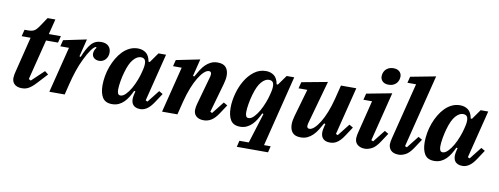

<svg xmlns="http://www.w3.org/2000/svg" viewBox="-73 -1169 4609 1773"><g transform="rotate(10 2231.5 -283.0)"><path d="M147 12Q121 12 103.5 5Q86 -2 75 -13.5Q64 -25 59.5 -39Q55 -53 55 -68Q55 -82 58 -98.5Q61 -115 64 -126L147 -461H63L79 -524H114Q132 -524 145.5 -527Q159 -530 169.5 -536Q180 -542 189 -551.5Q198 -561 208 -575L270 -667H343L307 -524H420L404 -461H292L197 -83L217 -72L332 -181L365 -155L281 -64Q259 -40 241 -25Q223 -10 207.5 -2Q192 6 177 9Q162 12 147 12Z M512 -431H431L446 -491L662 -536L621 -371L633 -367Q667 -453 703.5 -494.5Q740 -536 797 -536Q842 -536 865.5 -513Q889 -490 889 -452Q889 -434 883.5 -418Q878 -402 867 -389Q856 -376 840.5 -368.5Q825 -361 806 -361Q778 -361 759 -376.5Q740 -392 740 -418Q740 -433 746.5 -449Q753 -465 763 -475L756 -482Q737 -477 711.5 -441Q686 -405 657 -345Q631 -292 610 -230Q589 -168 572 -98L548 0H404Z M993 12Q930 12 903.5 -30Q877 -72 877 -145Q877 -187 885 -232.5Q893 -278 909 -321.5Q925 -365 948 -404Q971 -443 1000 -472.5Q1029 -502 1064.5 -519Q1100 -536 1141 -536Q1185 -536 1216.5 -512.5Q1248 -489 1258 -432H1270L1335 -524H1406L1294 -76L1312 -68L1402 -182L1438 -161L1382 -76Q1351 -29 1320.5 -8.5Q1290 12 1258 12Q1233 12 1216.5 5Q1200 -2 1190.5 -13Q1181 -24 1177 -38.5Q1173 -53 1173 -67Q1173 -82 1176 -98.5Q1179 -115 1182 -126L1186 -142L1174 -144Q1160 -113 1142.5 -84.5Q1125 -56 1103.5 -34.5Q1082 -13 1054.5 -0.5Q1027 12 993 12ZM1056 -80Q1080 -80 1105.5 -106Q1131 -132 1152.5 -170Q1174 -208 1190.5 -251Q1207 -294 1215 -328L1222 -357Q1233 -405 1225 -433Q1217 -461 1182 -461Q1147 -461 1112.5 -422Q1078 -383 1053 -294Q1042 -256 1034 -209.5Q1026 -163 1026 -131Q1026 -108 1032.5 -94Q1039 -80 1056 -80Z M1852 12Q1825 12 1807 4.5Q1789 -3 1778 -14.5Q1767 -26 1762.5 -40.5Q1758 -55 1758 -69Q1758 -82 1761 -97.5Q1764 -113 1767 -125L1843 -397Q1846 -409 1846 -418Q1846 -444 1823 -444Q1802 -444 1777 -421Q1752 -398 1726.5 -356Q1701 -314 1678 -256Q1655 -198 1637 -128L1605 0H1461L1569 -431H1488L1503 -491L1725 -536L1685 -375L1697 -371Q1716 -405 1735 -435.5Q1754 -466 1776.5 -488Q1799 -510 1826.5 -523Q1854 -536 1889 -536Q1943 -536 1967 -507.5Q1991 -479 1991 -431Q1991 -413 1987.5 -393Q1984 -373 1978 -351L1900 -76L1918 -68L2008 -182L2044 -161L1988 -76Q1956 -28 1923 -8Q1890 12 1852 12Z M2211 141H2299L2387 -141L2375 -145Q2361 -114 2343.5 -85.5Q2326 -57 2304.5 -35.5Q2283 -14 2255.5 -1Q2228 12 2194 12Q2131 12 2104.5 -30Q2078 -72 2078 -145Q2078 -209 2096.5 -278Q2115 -347 2149 -404.5Q2183 -462 2232 -499Q2281 -536 2342 -536Q2386 -536 2417.5 -512.5Q2449 -489 2459 -432H2471L2537 -524H2608L2442 141H2504L2490 200H2197ZM2257 -80Q2281 -80 2306.5 -106Q2332 -132 2353.5 -170Q2375 -208 2391.5 -251Q2408 -294 2416 -328L2423 -357Q2434 -405 2426 -433Q2418 -461 2383 -461Q2348 -461 2313.5 -422Q2279 -383 2254 -294Q2243 -256 2235 -209.5Q2227 -163 2227 -131Q2227 -108 2233.5 -94Q2240 -80 2257 -80Z M2762 12Q2708 12 2684 -16.5Q2660 -45 2660 -93Q2660 -112 2663.5 -132Q2667 -152 2673 -173L2747 -431H2665L2680 -491L2922 -536L2808 -126Q2805 -114 2805 -105Q2805 -80 2828 -80Q2849 -80 2874 -103Q2899 -126 2924.5 -167.5Q2950 -209 2973 -267Q2996 -325 3014 -396L3046 -524H3190L3078 -76L3096 -68L3186 -182L3222 -161L3166 -76Q3148 -48 3130.5 -30.5Q3113 -13 3096.5 -3.5Q3080 6 3065 9Q3050 12 3036 12Q3011 12 2994.5 5Q2978 -2 2968.5 -13.5Q2959 -25 2955 -39Q2951 -53 2951 -67Q2951 -82 2954 -98.5Q2957 -115 2960 -126L2966 -149L2954 -153Q2935 -118 2916 -88Q2897 -58 2874.5 -36Q2852 -14 2824.5 -1Q2797 12 2762 12Z M3364 12Q3337 12 3319 4.5Q3301 -3 3289.5 -14.5Q3278 -26 3273.5 -40.5Q3269 -55 3269 -70Q3269 -82 3272 -98.5Q3275 -115 3278 -126L3354 -431H3273L3288 -491L3525 -536L3410 -76L3428 -68L3518 -182L3554 -161L3498 -76Q3463 -23 3428 -5.5Q3393 12 3364 12ZM3497 -766Q3534 -766 3553.5 -747Q3573 -728 3573 -702Q3573 -688 3570 -676Q3562 -644 3537 -626Q3512 -608 3477 -608Q3440 -608 3420.5 -627Q3401 -646 3401 -672Q3401 -686 3404 -698Q3412 -730 3437 -748Q3462 -766 3497 -766Z M3681 12Q3654 12 3635.5 5Q3617 -2 3606 -14Q3595 -26 3590 -40.5Q3585 -55 3585 -70Q3585 -82 3588 -98.5Q3591 -115 3594 -126L3727 -656H3646L3661 -715L3897 -760L3726 -76L3744 -68L3834 -182L3870 -161L3814 -76Q3779 -23 3744.5 -5.5Q3710 12 3681 12Z M4014 12Q3951 12 3924.5 -30Q3898 -72 3898 -145Q3898 -187 3906 -232.5Q3914 -278 3930 -321.5Q3946 -365 3969 -404Q3992 -443 4021 -472.5Q4050 -502 4085.5 -519Q4121 -536 4162 -536Q4206 -536 4237.5 -512.5Q4269 -489 4279 -432H4291L4356 -524H4427L4315 -76L4333 -68L4423 -182L4459 -161L4403 -76Q4372 -29 4341.5 -8.5Q4311 12 4279 12Q4254 12 4237.5 5Q4221 -2 4211.5 -13Q4202 -24 4198 -38.5Q4194 -53 4194 -67Q4194 -82 4197 -98.5Q4200 -115 4203 -126L4207 -142L4195 -144Q4181 -113 4163.5 -84.5Q4146 -56 4124.5 -34.5Q4103 -13 4075.5 -0.5Q4048 12 4014 12ZM4077 -80Q4101 -80 4126.5 -106Q4152 -132 4173.5 -170Q4195 -208 4211.5 -251Q4228 -294 4236 -328L4243 -357Q4254 -405 4246 -433Q4238 -461 4203 -461Q4168 -461 4133.5 -422Q4099 -383 4074 -294Q4063 -256 4055 -209.5Q4047 -163 4047 -131Q4047 -108 4053.5 -94Q4060 -80 4077 -80Z"/></g></svg>

Font: IBM Plex Serif
Style: Bold Italic
Weight: 700
Italic angle: -14°
Designer: Mike Abbink, Paul van der Laan, Pieter van Rosmalen
Foundry: Bold Monday
Version: Version 3.001